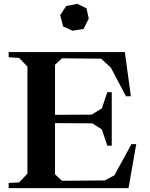

<svg xmlns="http://www.w3.org/2000/svg" viewBox="-20 -975 776 995"><path d="M627 -705.1 658.2 -476.1H632.8L554.2 -625L503.9 -670.9L300.8 -672.9L265.1 -639.2V-379.9L456.1 -380.9V-381.8L507.8 -413.1L536.1 -497.1H559.1V-220.2H536.1L507.8 -304.2L458 -335.9L265.1 -336.9V-71.8L300.8 -38.1L522.9 -40L573.2 -66.9L661.1 -228H686L646 0H24.9V-26.9L79.1 -29.8L122.1 -75.2V-629.9L79.1 -674.8L24.9 -678.2V-705.1ZM292 -897 323.2 -943.8 379.9 -955.1 428.2 -932.1 439.9 -878.9 413.1 -825.2 356 -815.9 307.1 -837.9Z"/></svg>

Font: Ortica Angular Bold
Style: Regular
Weight: 700
Designer: Benedetta Bovani
Foundry: Collletttivo
Version: Version 2.000;Glyphs 3.1.2 (3151)